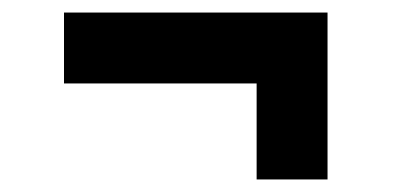

<svg xmlns="http://www.w3.org/2000/svg" viewBox="-20 -429 634 306"><path d="M389 -143V-296H82V-409H502V-143Z"/></svg>

Font: Tilda Sans Extra Bold
Style: Regular
Weight: 800
Designer: ParaType Ltd
Foundry: ParaType Ltd
Version: Version 1.009